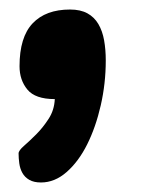

<svg xmlns="http://www.w3.org/2000/svg" viewBox="-20 -198 299 403"><path d="M95 10Q54 10 37.5 -10Q21 -30 21 -59Q21 -120 48.5 -149Q76 -178 127 -178Q149 -178 163.5 -170Q178 -162 186.5 -147.5Q195 -133 198.5 -113.5Q202 -94 202 -71Q202 -23 191.5 23Q181 69 163 105Q145 141 120 163Q95 185 66 185Q51 185 41.5 179.5Q32 174 27 165Q22 156 20.5 145Q19 134 19 124Q19 118 30.5 108Q42 98 56 84Q70 70 82 51.5Q94 33 95 10Z"/></svg>

Font: Poetsen One
Style: Regular
Weight: 400
Designer: Pablo Impallari, Rodrigo Fuenzalida
Foundry: Pablo Impallari, Rodrigo Fuenzalida
Version: Version 1.001; ttfautohint (v0.93) -l 8 -r 50 -G 200 -x 14 -